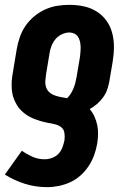

<svg xmlns="http://www.w3.org/2000/svg" viewBox="-20 -548 540 792"><path d="M174 224Q126 224 82 210Q38 196 0 172L70 74Q90 88 113.5 98.5Q137 109 164 109Q179 109 194.5 103.5Q210 98 221 86.5Q232 75 237.5 60Q243 45 246 30Q248 14 245.5 -1Q243 -16 231 -24.5Q219 -33 204 -36Q189 -39 174 -42Q159 -45 144.5 -49.5Q130 -54 116.5 -59.5Q103 -65 91 -73Q79 -81 68.5 -91Q58 -101 50.5 -113.5Q43 -126 37.5 -139.5Q32 -153 30 -168Q28 -183 28 -198.5Q28 -214 30 -229.5Q32 -245 35 -261L49 -345Q53 -369 61.5 -394Q70 -419 85 -441Q100 -463 121 -480.5Q142 -498 166.5 -509Q191 -520 216 -524Q241 -528 266 -528Q296 -528 325 -522Q354 -516 378 -501Q402 -486 418.5 -463.5Q435 -441 442.5 -413Q450 -385 450 -355.5Q450 -326 445 -295L431 -212Q428 -195 422 -178Q416 -161 405 -146Q394 -131 380 -119Q366 -107 350 -98Q362 -84 369.5 -67.5Q377 -51 381 -32.5Q385 -14 384.5 5.5Q384 25 381 44Q377 68 368.5 91.5Q360 115 346 136.5Q332 158 312.5 175.5Q293 193 270 203.5Q247 214 222.5 219Q198 224 174 224ZM257 -143Q266 -152 272.5 -162.5Q279 -173 283.5 -184.5Q288 -196 291 -207.5Q294 -219 296 -231L310 -314Q311 -325 312 -336Q313 -347 312.5 -357.5Q312 -368 309.5 -378Q307 -388 301.5 -396.5Q296 -405 286.5 -409.5Q277 -414 266 -414Q251 -414 235 -406.5Q219 -399 208.5 -386Q198 -373 192 -357.5Q186 -342 184 -326L170 -242Q168 -229 167 -215Q166 -201 170 -188.5Q174 -176 183.5 -167.5Q193 -159 205.5 -154.5Q218 -150 231 -147.5Q244 -145 257 -143Z"/></svg>

Font: Iosevka SS04 Heavy Oblique
Style: Regular
Weight: 900
Italic angle: -9°
Monospace: yes
Designer: Belleve Invis
Foundry: Belleve Invis
Version: Version 19.0.0; ttfautohint (v1.8.4)